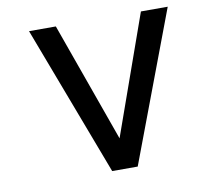

<svg xmlns="http://www.w3.org/2000/svg" viewBox="-64 -583 682 651"><g transform="rotate(-10 277.0 -258.0)"><path d="M315.4 -105 461.4 -516.1H553.7L359.4 0H271.5L76.2 -516.1H168.5Z"/></g></svg>

Font: Meera Inimai
Style: Regular
Weight: 400
Version: 2.0.0+20160526